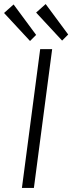

<svg xmlns="http://www.w3.org/2000/svg" viewBox="-63 -926 356 946"><path d="M135 -684H194L104 0H45ZM-43 -862 4 -904 115 -754 85 -724ZM115 -864 162 -906 273 -756 243 -726Z"/></svg>

Font: Bellota Text
Style: Italic
Weight: 400
Italic angle: -7.5°
Designer: Kemie Guaida
Foundry: Kemie Guaida
Version: Version 4.001